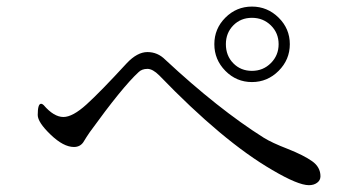

<svg xmlns="http://www.w3.org/2000/svg" viewBox="-20 -709 1040 569"><path d="M615.2 -578.1Q615.2 -624 647.9 -656.7Q680.7 -689.5 726.6 -689.5Q772.5 -689.5 805.7 -656.7Q838.9 -624 838.9 -578.1Q838.9 -532.2 805.7 -499Q772.5 -465.8 726.6 -465.8Q680.7 -465.8 647.9 -499Q615.2 -532.2 615.2 -578.1ZM649.4 -578.1Q649.4 -543.9 671.4 -521.5Q693.4 -499 726.6 -499Q759.8 -499 782.7 -522Q805.7 -544.9 805.7 -578.1Q805.7 -611.3 782.7 -633.8Q759.8 -656.2 726.6 -656.2Q693.4 -656.2 671.4 -633.8Q649.4 -611.3 649.4 -578.1ZM91.8 -368.2Q91.8 -401.4 101.6 -401.4Q105.5 -401.4 109.4 -397.5Q139.6 -362.3 168 -362.3Q195.3 -362.3 236.3 -399.4Q277.3 -436.5 355.5 -521.5Q386.7 -554.7 417 -554.7Q447.3 -554.7 469.7 -532.2Q627 -385.7 761.7 -300.8Q785.2 -286.1 833 -267.6Q879.9 -249 904.8 -231.4Q929.7 -213.9 929.7 -186.5Q929.7 -174.8 919.9 -167.5Q910.2 -160.2 895.5 -160.2Q863.3 -160.2 787.1 -205.1Q640.6 -290 452.1 -485.4Q432.6 -504.9 417 -504.9Q400.4 -504.9 390.6 -495.1Q342.8 -451.2 246.1 -317.4Q243.2 -313.5 236.3 -302.7Q229.5 -292 226.6 -287.1Q216.8 -273.4 199.2 -273.4Q168 -273.4 129.9 -310.1Q91.8 -346.7 91.8 -368.2Z"/></svg>

Font: GenEi Koburi Mincho v6
Style: Regular
Weight: 400
Designer: o_tamon (Modified)
Foundry: o_tamon / Adobe Systems Incorporated
Version: Version 6.1